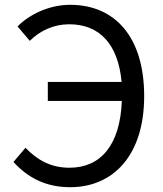

<svg xmlns="http://www.w3.org/2000/svg" viewBox="-20 -766 678 799"><path d="M179 -346H487C480 -162 399 -68 269 -68C193 -68 136 -99 86 -151L36 -92C97 -25 172 13 272 13C450 13 580 -118 580 -366C580 -615 456 -746 272 -746C181 -746 99 -703 53 -656L104 -596C146 -638 203 -665 268 -665C395 -665 472 -581 486 -425H179Z"/></svg>

Font: Source Han Sans KR
Style: Regular
Weight: 400
Designer: Ryoko NISHIZUKA 西塚涼子 (kana, bopomofo & ideographs); Paul D. Hunt (Latin, Greek & Cyrillic); Sandoll Communications 산돌커뮤니
Foundry: Adobe
Version: Version 2.004;hotconv 1.0.118;makeotfexe 2.5.65603